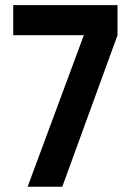

<svg xmlns="http://www.w3.org/2000/svg" viewBox="-20 -710 496 730"><path d="M426.8 -690.4V-576.2L216.8 0H85L298.8 -576.2H30.3V-690.4Z"/></svg>

Font: Dinish
Style: Bold
Weight: 700
Designer: Bert Driehuis
Foundry: Playbeing
Version: Version 3.006; git-39231f3c-release